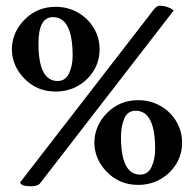

<svg xmlns="http://www.w3.org/2000/svg" viewBox="-20 -651 685 675"><path d="M88.9 3.9Q53.7 3.9 50.8 -9.8L520.5 -617.2Q532.2 -630.9 539.1 -630.9Q569.3 -630.9 590.8 -614.3L121.1 -6.8Q112.3 3.9 88.9 3.9ZM175.8 -329.1Q111.3 -329.1 67.4 -373Q37.1 -403.3 26.9 -440.4Q16.6 -477.5 26.9 -515.1Q37.1 -552.7 67.4 -583Q111.3 -627 175.8 -627Q218.8 -627 253.9 -606.9Q289.1 -586.9 309.6 -552.7Q330.1 -518.6 330.1 -477.5Q330.1 -436.5 309.6 -402.8Q289.1 -369.1 253.9 -349.1Q218.8 -329.1 175.8 -329.1ZM182.6 -366.2Q210 -366.2 222.7 -393.1Q235.4 -419.9 235.4 -455.1Q235.4 -590.8 166 -590.8Q115.2 -590.8 115.2 -498Q115.2 -366.2 182.6 -366.2ZM465.8 -1Q401.4 -1 357.4 -44.9Q327.1 -75.2 316.9 -112.3Q306.6 -149.4 316.9 -187Q327.1 -224.6 357.4 -254.9Q401.4 -298.8 465.8 -298.8Q508.8 -298.8 543.9 -278.8Q579.1 -258.8 599.6 -224.6Q620.1 -190.4 620.1 -149.4Q620.1 -108.4 599.6 -74.7Q579.1 -41 543.9 -21Q508.8 -1 465.8 -1ZM472.7 -37.1Q500 -37.1 512.7 -64Q525.4 -90.8 525.4 -127Q525.4 -261.7 457 -261.7Q428.7 -261.7 417 -234.4Q405.3 -207 405.3 -169.9Q405.3 -37.1 472.7 -37.1Z"/></svg>

Font: Crimson Text
Style: Bold
Weight: 700
Designer: Sebastian Kosch
Foundry: Sebastian Kosch
Version: Version 1.100